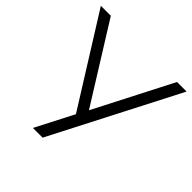

<svg xmlns="http://www.w3.org/2000/svg" viewBox="-184 -856 1007 1007"><g transform="rotate(45 319.5 -352.5)"><path d="M204 0 321 -227V-197L3 -705H77L349 -269H344L568 -705H639L276 0Z"/></g></svg>

Font: Nunito Sans 9pt Light
Style: Regular
Weight: 300
Version: Version 3.101;gftools[0.9.27]